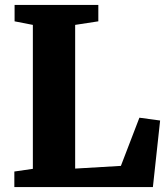

<svg xmlns="http://www.w3.org/2000/svg" viewBox="-20 -763 683 783"><path d="M38.5 0V-63.5L114 -74.5V-661.5L39.5 -676V-743H381V-676L286.5 -661.5V-75.5L473 -86.5L548.5 -283L633 -271.5L603.5 0Z"/></svg>

Font: Merriweather 24pt Black
Style: Regular
Weight: 900
Designer: Eben Sorkin
Foundry: Eben Sorkin
Version: Version 2.100